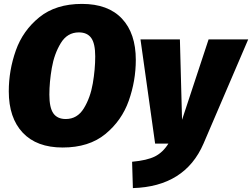

<svg xmlns="http://www.w3.org/2000/svg" viewBox="-20 -736 1292 984"><path d="M676 -429Q676 -322 640 -220Q604 -118 520 -49Q436 20 301 20Q168 20 96.5 -56Q25 -132 25 -268Q25 -375 61 -477Q97 -579 181.5 -647.5Q266 -716 400 -716Q534 -716 605 -640.5Q676 -565 676 -429ZM233 -251Q233 -184 253.5 -155Q274 -126 317 -126Q376 -126 409.5 -180.5Q443 -235 455.5 -308Q468 -381 468 -447Q468 -513 447.5 -541.5Q427 -570 384 -570Q325 -570 291.5 -515Q258 -460 245.5 -387.5Q233 -315 233 -251ZM1023 0Q928 220 661 228L657 93Q734 86 774.5 65.5Q815 45 843 0H775L700 -534H902L913 -122L1049 -534H1252Z"/></svg>

Font: Fira Sans Black
Style: Italic
Weight: 900
Italic angle: -8°
Designer: Carrois Corporate & Edenspiekermann AG
Foundry: Carrois Corporate GbR & Edenspiekermann AG
Version: Version 4.203